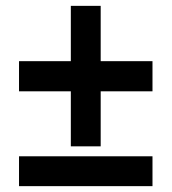

<svg xmlns="http://www.w3.org/2000/svg" viewBox="-20 -636 586 656"><path d="M222 -136H324V-324H501V-427H324V-616H222V-427H45V-324H222ZM45 0H501V-102H45Z"/></svg>

Font: Kathrein 75 Bold
Style: Regular
Weight: 700
Designer: Lazydogs Typefoundry, based on Open Sans by Ascender Corporation
Foundry: Lazydogs Typefoundry
Version: Version 1.003;PS 001.003;hotconv 1.0.88;makeotf.lib2.5.64775